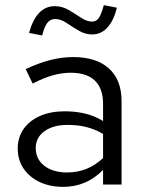

<svg xmlns="http://www.w3.org/2000/svg" viewBox="-20 -718 566 747"><path d="M226 9Q174 9 134 -10Q94 -29 71.5 -62.5Q49 -96 49 -140Q49 -184 72 -216.5Q95 -249 136 -267Q177 -285 232 -285Q274 -285 311.5 -276Q349 -267 381 -247V-314Q381 -374 349 -404.5Q317 -435 255 -435Q221 -435 185.5 -425Q150 -415 107 -393L80 -449Q178 -496 264 -496Q355 -496 404 -451.5Q453 -407 453 -324V0H381V-57Q349 -24 310 -7.5Q271 9 226 9ZM119 -142Q119 -99 152.5 -73Q186 -47 241 -47Q282 -47 316.5 -61Q351 -75 381 -103V-197Q350 -215 317 -223.5Q284 -232 243 -232Q187 -232 153 -207.5Q119 -183 119 -142ZM144 -580 93 -590Q107 -641 132 -667.5Q157 -694 193 -694Q222 -694 247.5 -679Q273 -664 295.5 -649Q318 -634 338 -634Q355 -634 364.5 -648Q374 -662 384 -698L435 -688Q422 -637 397.5 -610.5Q373 -584 339 -584Q311 -584 286 -599Q261 -614 238.5 -629Q216 -644 195 -644Q176 -644 164.5 -629.5Q153 -615 144 -580Z"/></svg>

Font: Red Hat Text
Style: Regular
Weight: 400
Designer: Pentagram, MCKL
Foundry: MCKL
Version: Version 1.030